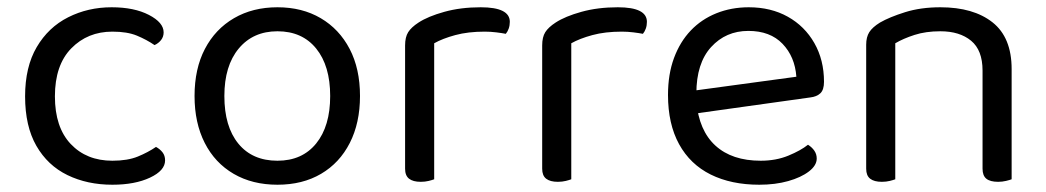

<svg xmlns="http://www.w3.org/2000/svg" viewBox="-20 -495 2877 528"><path d="M289 -408Q221 -408 176 -362Q131 -316 131 -230Q131 -145 174.5 -99Q218 -53 289 -53Q331 -53 359 -64.5Q387 -76 409 -91Q420 -85 427 -76Q434 -67 434 -54Q434 -26 392.5 -6.5Q351 13 289 13Q220 13 165.5 -13.5Q111 -40 80 -94Q49 -148 49 -230Q49 -311 81 -365.5Q113 -420 167.5 -447.5Q222 -475 287 -475Q349 -475 389.5 -454Q430 -433 430 -406Q430 -394 423 -385Q416 -376 405 -371Q383 -386 356.5 -397Q330 -408 289 -408Z M970 -231Q970 -157 942 -102Q914 -47 863 -17Q812 13 743 13Q674 13 622.5 -17Q571 -47 543 -102Q515 -157 515 -231Q515 -306 543.5 -360.5Q572 -415 623.5 -445Q675 -475 743 -475Q811 -475 862 -445Q913 -415 941.5 -360.5Q970 -306 970 -231ZM743 -409Q676 -409 636.5 -361.5Q597 -314 597 -231Q597 -147 635.5 -100Q674 -53 743 -53Q811 -53 849.5 -100.5Q888 -148 888 -231Q888 -314 849.5 -361.5Q811 -409 743 -409Z M1174 -376V-218H1094V-370Q1094 -393 1102.5 -406.5Q1111 -420 1131 -433Q1157 -450 1202 -462.5Q1247 -475 1302 -475Q1382 -475 1382 -435Q1382 -425 1379 -416.5Q1376 -408 1371 -402Q1361 -404 1345 -406Q1329 -408 1313 -408Q1267 -408 1232 -398.5Q1197 -389 1174 -376ZM1094 -264 1174 -252V-2Q1169 0 1159 2.5Q1149 5 1137 5Q1116 5 1105 -3.5Q1094 -12 1094 -31Z M1551 -376V-218H1471V-370Q1471 -393 1479.5 -406.5Q1488 -420 1508 -433Q1534 -450 1579 -462.5Q1624 -475 1679 -475Q1759 -475 1759 -435Q1759 -425 1756 -416.5Q1753 -408 1748 -402Q1738 -404 1722 -406Q1706 -408 1690 -408Q1644 -408 1609 -398.5Q1574 -389 1551 -376ZM1471 -264 1551 -252V-2Q1546 0 1536 2.5Q1526 5 1514 5Q1493 5 1482 -3.5Q1471 -12 1471 -31Z M1872 -180 1868 -243 2170 -284Q2166 -339 2132 -374.5Q2098 -410 2038 -410Q1976 -410 1935.5 -365.5Q1895 -321 1895 -238V-216Q1902 -136 1947.5 -94.5Q1993 -53 2072 -53Q2114 -53 2148 -67Q2182 -81 2202 -97Q2213 -90 2219.5 -80.5Q2226 -71 2226 -59Q2226 -40 2204.5 -23.5Q2183 -7 2147.5 3Q2112 13 2068 13Q1991 13 1934.5 -15Q1878 -43 1847.5 -98.5Q1817 -154 1817 -234Q1817 -291 1833.5 -335.5Q1850 -380 1879.5 -411Q1909 -442 1950 -458.5Q1991 -475 2039 -475Q2100 -475 2146.5 -449Q2193 -423 2219.5 -376.5Q2246 -330 2246 -270Q2246 -248 2236 -238.5Q2226 -229 2208 -227Z M2762 -305V-203H2682V-301Q2682 -357 2650.5 -383Q2619 -409 2566 -409Q2526 -409 2495 -399Q2464 -389 2442 -376V-203H2362V-372Q2362 -393 2370.5 -406.5Q2379 -420 2400 -433Q2426 -448 2469 -461.5Q2512 -475 2566 -475Q2657 -475 2709.5 -433.5Q2762 -392 2762 -305ZM2362 -258H2442V-2Q2437 0 2427 2.5Q2417 5 2405 5Q2384 5 2373 -3.5Q2362 -12 2362 -31ZM2682 -258H2762V-2Q2757 0 2746.5 2.5Q2736 5 2725 5Q2703 5 2692.5 -3.5Q2682 -12 2682 -31Z"/></svg>

Font: Baloo Tammudu 2
Style: Regular
Weight: 400
Designer: Maithili Shingre, Omkar Shende and Ek Type
Foundry: Ek Type
Version: Version 1.700